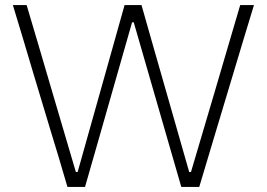

<svg xmlns="http://www.w3.org/2000/svg" viewBox="-20 -733 1046 753"><path d="M244.5 0Q229 -53 211 -113.5Q192.5 -173.5 177 -225.5L110 -448Q92.5 -507.5 71 -579Q49.5 -650.5 30.5 -713H84.5Q109 -630 136 -539Q162.5 -448 187 -365.5L277.5 -58.5H284.5L372 -369.5Q394.5 -449 420.2 -540.8Q446 -632.5 468.5 -713H535Q558.5 -630 584 -540.8Q609.5 -451.5 633.5 -368L722 -58.5H729L821 -369.5Q844.5 -450.5 871.5 -541.5Q898.5 -632.5 922 -713H976Q956.5 -649.5 935.5 -579.8Q914.5 -510 896.5 -450L829 -225.5Q813 -172 795 -112Q777 -51.5 761.5 0H691Q667.5 -80.5 641.5 -171Q615.5 -261 593 -339L504.5 -645.5H498L410.5 -339Q388 -260 362.2 -169.8Q336.5 -79.5 313.5 0Z"/></svg>

Font: Heraclito ExtraLight
Style: Regular
Weight: 200
Designer: Kostas Bartsokas (font) & Cristiano Sobral (main changes)
Foundry: Kostas Bartsokas (font) & Cristiano Sobral (main changes)
Version: Version 1.00;July 8, 2020;FontCreator 13.0.0.2655 64-bit